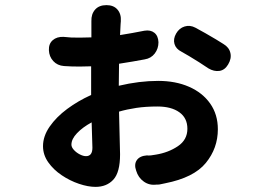

<svg xmlns="http://www.w3.org/2000/svg" viewBox="-20 -659 1040 750"><path d="M668 -528Q680 -549 701 -555.5Q722 -562 743 -551Q760 -542 782 -529.5Q804 -517 824 -505Q844 -493 853 -487Q875 -474 880 -452Q885 -430 871 -407Q858 -385 837 -382Q816 -379 794 -392Q778 -403 757.5 -416Q737 -429 718.5 -440Q700 -451 689 -457Q667 -468 661.5 -487.5Q656 -507 668 -528ZM338 -181Q303 -162 281 -139Q259 -116 259 -94Q259 -84 268.5 -73.5Q278 -63 291.5 -56Q305 -49 316 -49Q341 -49 341 -82ZM171 -463Q170 -488 186 -502Q202 -516 228 -515Q247 -513 258 -512.5Q269 -512 291 -512L337 -513V-563Q337 -566 337 -570Q337 -574 337 -576Q336 -604 351.5 -621.5Q367 -639 396 -639Q424 -639 439 -621.5Q454 -604 452 -576Q452 -573 451.5 -570Q451 -567 451 -563L449 -522Q473 -526 496.5 -530Q520 -534 544 -539Q568 -543 583 -531Q598 -519 599 -494Q599 -469 584.5 -450Q570 -431 545 -427Q522 -423 497.5 -418.5Q473 -414 445 -410L444 -324Q524 -343 598 -343Q666 -343 718.5 -320Q771 -297 801 -254.5Q831 -212 831 -154Q831 -80 784 -22.5Q737 35 625 57Q608 61 603.5 61.5Q599 62 598 62Q597 62 592 62Q564 66 542 50.5Q520 35 512 8Q503 -17 514.5 -33.5Q526 -50 554 -52Q560 -51 569.5 -52Q579 -53 589 -55Q638 -63 675 -88Q712 -113 712 -156Q712 -198 680.5 -220.5Q649 -243 595 -243Q549 -243 512.5 -237.5Q476 -232 445 -223L449 -56Q449 14 423 42.5Q397 71 353 71Q324 71 288.5 59Q253 47 221 25.5Q189 4 168.5 -25Q148 -54 148 -88Q148 -127 174 -164.5Q200 -202 242.5 -233.5Q285 -265 336 -288V-319V-400L291 -399Q279 -399 259.5 -399.5Q240 -400 230 -401Q204 -403 188 -420.5Q172 -438 171 -463Z"/></svg>

Font: Chiron GoRound TC
Style: Bold
Weight: 700
Designer: Ryoko NISHIZUKA 西塚涼子 (kana, bopomofo & ideographs); Paul D. Hunt (Latin, Greek & Cyrillic); Sandoll Communications 산돌커뮤니
Foundry: Adobe
Version: Version 1.000;hotconv 1.1.1;makeotfexe 2.6.0